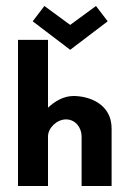

<svg xmlns="http://www.w3.org/2000/svg" viewBox="-20 -620 432 640"><path d="M339 -549 300 -600 214 -537 128 -600 89 -549 214 -454ZM140 -487H40V0H140V-165C140 -194 170 -222 200 -222C232 -222 252 -194 252 -165V0H352V-192C352 -273 278 -300 225 -300C193 -300 163 -283 140 -261Z"/></svg>

Font: Hussar Tani
Style: Bold
Weight: 700
Foundry: Cannot Into Space Fonts
Version: Version 0.92